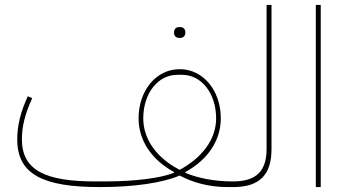

<svg xmlns="http://www.w3.org/2000/svg" viewBox="-20 -760 1413 780"><path d="M708 -606H712C724 -606 733 -613 733 -628C733 -643 724 -650 712 -650H708C696 -650 687 -643 687 -628C687 -613 696 -606 708 -606ZM387 0C522 0 642 -17 710 -47C761 -19 829 0 904 0H913L923 -10V-23C854 -23 784 -36 733 -58V-61C824 -111 877 -189 877 -279C877 -393 805 -479 710 -479C615 -479 543 -393 543 -279C543 -189 596 -111 687 -61V-58C631 -36 527 -23 407 -23H367C166 -23 69 -67 69 -194C69 -247 82 -299 111 -361L93 -369C64 -306 50 -251 50 -194C50 -50 157 0 387 0ZM710 -70C619 -117 562 -192 562 -279C562 -380 621 -456 700 -456H720C799 -456 858 -380 858 -279C858 -193 800 -119 710 -70Z M913 0H927C1034 0 1083 -49 1083 -155V-740H1063V-155C1063 -64 1020 -23 927 -23H923L913 -13Z M1263 0H1283V-740H1263Z"/></svg>

Font: IBM Plex Arabic Thin
Style: Regular
Weight: 100
Designer: Mike Abbink, Paul van der Laan, Pieter van Rosmalen, Wael Morcos, Khajak Apelian
Foundry: Bold Monday
Version: Version 1.0